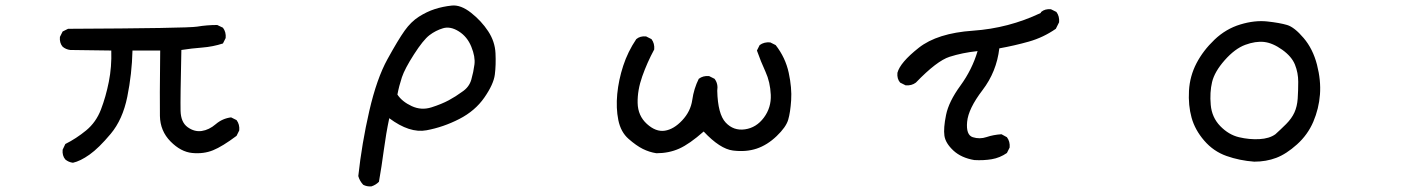

<svg xmlns="http://www.w3.org/2000/svg" viewBox="-20 -540 5040 690"><path d="M242.2 44.9Q226.6 43 214.8 33.2Q203.1 19.5 205.1 -2L214.8 -22.5Q253.9 -42 289.6 -71.3Q325.2 -100.6 342.8 -146.5Q360.4 -192.4 371.1 -246.1Q381.8 -299.8 379.9 -358.4L232.4 -360.4Q216.8 -362.3 205.1 -372.1Q193.4 -385.7 195.3 -407.2L205.1 -426.8L224.6 -436.5Q653.3 -438.5 688.5 -444.3Q723.6 -450.2 760.7 -450.2L781.2 -440.4Q793 -424.8 791 -403.3L781.2 -383.8Q745.1 -372.1 707 -369.1Q668.9 -366.2 631.8 -360.4Q627.9 -183.6 628.9 -142.1Q629.9 -100.6 654.3 -83Q678.7 -65.4 705.1 -69.3Q731.4 -73.2 755.4 -93.8Q779.3 -114.3 810.5 -118.2L830.1 -108.4Q841.8 -92.8 839.8 -71.3L830.1 -51.8Q779.3 -13.7 745.6 0Q711.9 13.7 670.9 9.8Q629.9 5.9 592.8 -31.7Q555.7 -69.3 554.7 -123.5Q553.7 -177.7 555.7 -358.4H456.1Q454.1 -274.4 437.5 -192.4Q420.9 -110.4 377.9 -59.1Q335 -7.8 301.8 15.6Q268.6 39.1 242.2 44.9Z M1314.5 129.9Q1297.9 130.9 1285.2 124Q1272.5 110.4 1267.6 92.8Q1280.3 -24.4 1307.1 -141.1Q1334 -257.8 1372.6 -327.6Q1411.1 -397.5 1434.1 -429.7Q1457 -461.9 1485.4 -480Q1513.7 -498 1542.5 -507.3Q1571.3 -516.6 1603.5 -520Q1635.7 -523.4 1672.9 -494.1Q1710 -464.8 1734.4 -427.7Q1758.8 -390.6 1760.7 -348.6Q1762.7 -306.6 1758.3 -272Q1753.9 -237.3 1720.7 -189.5Q1687.5 -141.6 1630.4 -112.3Q1573.2 -83 1512.7 -71.8Q1452.1 -60.5 1378.9 -115.2Q1367.2 -59.6 1359.4 -1Q1351.6 57.6 1341.8 113.3Q1330.1 125 1314.5 129.9ZM1640.6 -210Q1666 -226.6 1673.8 -253.9Q1681.6 -281.2 1685.1 -308.6Q1688.5 -335.9 1673.8 -372.1Q1659.2 -408.2 1628.9 -427.2Q1598.6 -446.3 1572.3 -438.5Q1545.9 -430.7 1523.4 -413.6Q1501 -396.5 1467.8 -344.7Q1434.6 -293 1424.3 -262.2Q1414.1 -231.4 1408.2 -200.2Q1424.8 -174.8 1459.5 -158.7Q1494.1 -142.6 1530.8 -154.3Q1567.4 -166 1592.8 -179.7Q1618.2 -193.4 1640.6 -210Z M2338.9 10.7Q2313.5 6.8 2290 -4.9Q2266.6 -16.6 2238.8 -41Q2210.9 -65.4 2202.1 -108.4Q2193.4 -151.4 2198.2 -202.1Q2203.1 -252.9 2219.7 -303.7Q2236.3 -354.5 2266.6 -399.4Q2280.3 -411.1 2301.8 -409.2L2321.3 -399.4Q2333 -383.8 2331.1 -362.3Q2305.7 -315.4 2288.1 -265.6Q2270.5 -215.8 2271.5 -169.9Q2272.5 -124 2304.7 -94.7Q2336.9 -65.4 2369.1 -70.3Q2401.4 -75.2 2431.6 -107.4Q2461.9 -139.6 2467.8 -180.7Q2473.6 -221.7 2491.2 -256.8Q2506.8 -268.6 2528.3 -266.6L2547.9 -256.8Q2561.5 -239.3 2557.6 -213.9Q2559.6 -129.9 2587.9 -99.6Q2616.2 -69.3 2657.2 -75.2Q2698.2 -81.1 2725.1 -117.2Q2752 -153.3 2750 -199.2Q2748 -245.1 2731 -282.2Q2713.9 -319.3 2700.2 -358.4L2710 -377.9Q2725.6 -389.6 2748 -387.7L2767.6 -377.9Q2802.7 -333 2814.5 -278.3Q2826.2 -223.6 2823.2 -179.7Q2820.3 -135.7 2812.5 -109.4Q2804.7 -83 2771 -50.8Q2737.3 -18.6 2699.2 -5.9Q2661.1 6.8 2614.3 1Q2567.4 -4.9 2508.8 -67.4Q2458 -22.5 2420.9 -5.9Q2383.8 10.7 2338.9 10.7Z M3481.4 35.2Q3434.6 27.3 3406.2 1Q3377.9 -25.4 3374 -52.2Q3370.1 -79.1 3379.9 -127Q3389.6 -174.8 3431.6 -232.4Q3473.6 -290 3493.2 -356.4Q3438.5 -350.6 3392.6 -335.9Q3346.7 -321.3 3271.5 -243.2Q3255.9 -231.4 3234.4 -233.4L3214.8 -243.2Q3203.1 -256.8 3205.1 -278.3Q3214.8 -315.4 3281.7 -368.2Q3348.6 -420.9 3476.6 -429.7Q3604.5 -438.5 3719.7 -493.2L3721.7 -497.1Q3735.4 -508.8 3756.8 -506.8L3776.4 -497.1Q3788.1 -481.4 3786.1 -460L3774.4 -436.5Q3729.5 -405.3 3677.7 -390.6Q3626 -376 3571.3 -366.2Q3561.5 -282.2 3510.7 -215.8Q3460 -149.4 3455.6 -102.1Q3451.2 -54.7 3476.1 -46.9Q3501 -39.1 3525.4 -47.4Q3549.8 -55.7 3579.1 -57.6L3598.6 -46.9Q3610.4 -31.2 3608.4 -9.8L3598.6 9.8Q3573.2 27.3 3543.9 32.2Q3514.6 37.1 3481.4 35.2Z M4487.3 41Q4434.6 37.1 4387.7 20.5Q4340.8 3.9 4307.6 -34.7Q4274.4 -73.2 4262.2 -117.2Q4250 -161.1 4252.9 -213.9Q4255.9 -266.6 4279.8 -312.5Q4303.7 -358.4 4344.7 -397.5Q4385.7 -436.5 4437.5 -452.1Q4489.3 -467.8 4534.2 -462.9Q4579.1 -458 4605.5 -450.2Q4631.8 -442.4 4665 -403.3Q4698.2 -364.3 4712.9 -307.6Q4727.5 -251 4723.6 -200.2Q4719.7 -149.4 4699.7 -102.5Q4679.7 -55.7 4641.1 -21Q4602.5 13.7 4566.4 27.3Q4530.3 41 4487.3 41ZM4563.5 -57.6Q4582 -74.2 4602.1 -94.2Q4622.1 -114.3 4631.8 -135.7Q4641.6 -157.2 4643.6 -185.5Q4645.5 -213.9 4645.5 -246.1Q4645.5 -278.3 4633.8 -307.6Q4622.1 -336.9 4587.9 -361.3Q4553.7 -385.7 4522.9 -389.2Q4492.2 -392.6 4455.1 -378.9Q4418 -365.2 4381.3 -323.7Q4344.7 -282.2 4335.9 -245.1Q4327.1 -208 4331.1 -163.1Q4335 -118.2 4365.2 -86.9Q4395.5 -55.7 4432.6 -46.9Q4469.7 -38.1 4505.9 -40Q4542 -42 4563.5 -57.6Z"/></svg>

Font: NaikaiFont
Style: Regular-Lite
Weight: 400
Version: Version 1.67